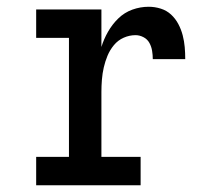

<svg xmlns="http://www.w3.org/2000/svg" viewBox="-20 -548 640 568"><path d="M87 0V-84H184V-436H87V-520H280V-409Q287 -432 299.5 -454Q312 -476 330 -493.5Q348 -511 371.5 -519.5Q395 -528 420 -528Q438 -528 455.5 -522.5Q473 -517 486 -505Q499 -493 507.5 -477Q516 -461 520.5 -443.5Q525 -426 526.5 -408.5Q528 -391 528 -373H432Q432 -385 430 -397.5Q428 -410 422 -421Q416 -432 404.5 -438Q393 -444 381 -444Q363 -444 346 -436.5Q329 -429 317 -414.5Q305 -400 298 -383Q291 -366 287 -348.5Q283 -331 281.5 -312.5Q280 -294 280 -276V-84H396V0Z"/></svg>

Font: Iosevka HT Medium Extended
Style: Regular
Weight: 500
Width: 7
Monospace: yes
Designer: Belleve Invis
Foundry: Belleve Invis
Version: Version 32.3.0; ttfautohint (v1.8.4)